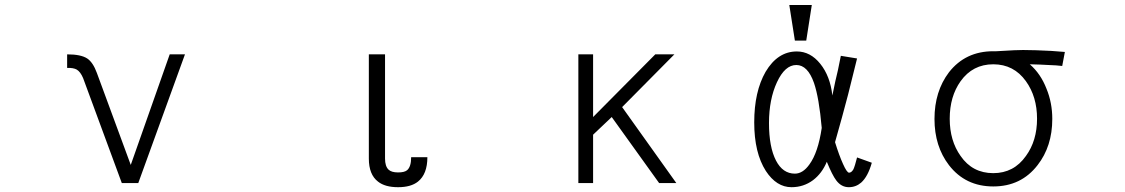

<svg xmlns="http://www.w3.org/2000/svg" viewBox="-20 -738 4540 775"><path d="M471.7 1H538.1L726.6 -518.6H665L507.8 -72.3L371.1 -443.4Q355.5 -486.3 332 -502Q306.6 -518.6 251 -518.6V-463.9Q276.4 -464.8 290 -457Q304.7 -448.2 315.4 -422.9Z M1705.1 -103.5H1639.6Q1639.6 -64.5 1623 -50.8Q1612.3 -42 1586.9 -42Q1559.6 -42 1547.9 -53.7Q1534.2 -67.4 1534.2 -97.7V-518.6H1468.8V-97.7Q1468.8 -33.2 1505.9 -4.9Q1534.2 17.6 1586.9 17.6Q1638.7 17.6 1667 -4.9Q1705.1 -35.2 1705.1 -103.5Z M2314.5 1H2374V-194.3L2449.2 -265.6L2640.6 1H2710L2491.2 -305.7L2702.1 -518.6H2625L2374 -265.6V-518.6H2314.5Z M3439.5 -502 3374 -512.7Q3368.2 -484.4 3362.3 -455.1Q3358.4 -438.5 3351.6 -409.2L3339.8 -352.5Q3331.1 -430.7 3291 -480.5Q3251 -530.3 3196.3 -530.3Q3119.1 -530.3 3070.3 -448.2Q3024.4 -368.2 3024.4 -244.1Q3024.4 -121.1 3071.3 -47.9Q3114.3 17.6 3174.8 17.6Q3223.6 17.6 3261.7 -10.7Q3297.9 -38.1 3317.4 -85Q3339.8 -30.3 3355.5 -9.8Q3376 17.6 3406.2 17.6Q3434.6 17.6 3456.1 -1Q3483.4 -25.4 3499 -81.1L3439.5 -102.5Q3430.7 -67.4 3424.8 -54.7Q3417 -41 3407.2 -41Q3398.4 -41 3382.8 -76.2Q3367.2 -110.4 3350.6 -164.1Q3380.9 -270.5 3403.3 -356.4Q3420.9 -424.8 3439.5 -502ZM3194.3 -475.6Q3240.2 -475.6 3265.6 -403.3Q3286.1 -343.8 3296.9 -221.7Q3282.2 -122.1 3247.1 -74.2Q3220.7 -37.1 3188.5 -37.1Q3139.6 -37.1 3112.3 -89.8Q3084 -144.5 3084 -241.2Q3084 -336.9 3116.2 -406.2Q3148.4 -475.6 3194.3 -475.6ZM3256.8 -717.8H3166L3188.5 -574.2H3234.4Z M3989.3 -531.2Q3877 -531.2 3810.5 -446.3Q3752 -369.1 3752 -257.8Q3752 -147.5 3810.5 -71.3Q3877 14.6 3989.3 14.6Q4101.6 14.6 4168 -71.3Q4227.5 -147.5 4227.5 -257.8Q4227.5 -323.2 4204.1 -379.9Q4180.7 -440.4 4136.7 -478.5Q4182.6 -477.5 4211.9 -475.6Q4245.1 -474.6 4267.6 -471.7L4278.3 -528.3Q4227.5 -533.2 4162.1 -535.2Q4101.6 -537.1 4073.2 -535.2L4002 -531.2ZM3989.3 -478.5Q4072.3 -478.5 4121.1 -410.2Q4166 -347.7 4166 -258.8Q4166 -169.9 4121.1 -108.4Q4072.3 -39.1 3989.3 -39.1Q3905.3 -39.1 3857.4 -108.4Q3813.5 -169.9 3813.5 -258.8Q3813.5 -348.6 3857.4 -410.2Q3906.2 -478.5 3989.3 -478.5Z"/></svg>

Font: DotumChe
Style: Regular
Weight: 400
Monospace: yes
Version: Version 2.21